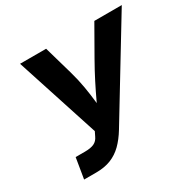

<svg xmlns="http://www.w3.org/2000/svg" viewBox="-160 -892 1060 1056"><g transform="rotate(-30 370.5 -364.0)"><path d="M82 0 103.5 -130.4H162.6Q199.7 -130.4 220.9 -140.4Q242.2 -150.4 252.9 -174.3L266.1 -201.2L95.2 -727.5H260.7L312.5 -546.9Q328.6 -490.2 337.4 -438.5Q346.2 -386.7 351.1 -340.3Q356 -293.9 360.8 -252.4H316.4Q335.9 -293.9 357.4 -340.1Q378.9 -386.2 405 -437.7Q431.2 -489.3 463.9 -546.9L566.9 -727.5H741.2L384.8 -141.1Q356.9 -95.2 325 -63.7Q293 -32.2 252.7 -16.1Q212.4 0 158.2 0Z"/></g></svg>

Font: Inter 18pt
Style: Bold Italic
Weight: 700
Italic angle: -9.3988°
Designer: Rasmus Andersson
Foundry: rsms
Version: Version 4.001;git-66647c0bb